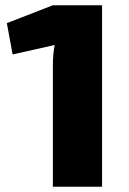

<svg xmlns="http://www.w3.org/2000/svg" viewBox="-20 -710 489 730"><path d="M368 0H181V-457Q181 -506 188 -539L28 -503L6 -622L181 -690H368Z"/></svg>

Font: Exo 2.0 Extra Bold
Style: Regular
Weight: 800
Designer: Natanael Gama
Version: Version 1.001;PS 001.001;hotconv 1.0.70;makeotf.lib2.5.58329